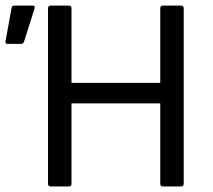

<svg xmlns="http://www.w3.org/2000/svg" viewBox="-20 -675 770 695"><path d="M164.1 0Q153.8 0 153.8 -9.8V-645Q153.8 -654.8 164.1 -654.8H229Q238.8 -654.8 238.8 -645V-375H560.1V-645Q560.1 -654.8 569.8 -654.8H634.8Q645 -654.8 645 -645V-9.8Q645 0 634.8 0H569.8Q560.1 0 560.1 -9.8V-300.8H238.8V-9.8Q238.8 0 229 0ZM6.8 -516.1Q-1.5 -516.1 0 -525.9L22 -647Q23.4 -654.8 32.2 -654.8H99.1Q107.9 -654.8 105 -644L66.9 -523.9Q64.5 -516.1 56.2 -516.1Z"/></svg>

Font: Sofia Sans
Style: Regular
Weight: 400
Designer: Botio Nikoltchev, Ani Petrova
Foundry: lettersoup
Version: Version 4.100